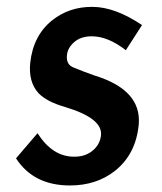

<svg xmlns="http://www.w3.org/2000/svg" viewBox="-20 -534 477 567"><path d="M27.3 -66.4 90.8 -140.6Q135.7 -70.3 200.2 -71.3Q232.4 -71.3 253.9 -89.4Q275.4 -107.4 278.3 -134.8Q283.2 -184.6 172.9 -217.8Q118.2 -233.4 93.8 -258.8Q63.5 -292 69.3 -348.6Q78.1 -429.7 134.8 -474.6Q184.6 -513.7 251 -513.7H252.9Q319.3 -513.7 399.4 -460L351.6 -385.7Q298.8 -426.8 251 -426.8Q218.8 -426.8 199.2 -409.7Q179.7 -392.6 177.7 -371.1Q174.8 -343.8 196.3 -335Q229.5 -321.3 260.7 -310.5Q399.4 -267.6 389.6 -165Q380.9 -78.1 319.3 -29.3Q264.6 13.7 186.5 13.7Q79.1 13.7 27.3 -66.4Z"/></svg>

Font: Puritan
Style: BoldItalic
Weight: 700
Version: 2.1